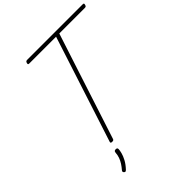

<svg xmlns="http://www.w3.org/2000/svg" viewBox="-336 -1184 1645 1645"><g transform="rotate(-45 487.0 -361.5)"><path d="M307 14Q287 14 292 -1L604 -963H279Q269 -963 267 -967.5Q265 -972 268 -982Q271 -991 275.5 -994.5Q280 -998 289 -998H962Q973 -998 974 -993.5Q975 -989 973 -981Q971 -971 966.5 -967Q962 -963 952 -963H643L330 -1Q328 7 323.5 10.5Q319 14 307 14ZM195 269Q189 264 188.5 258.5Q188 253 193 246Q213 223 227.5 200.5Q242 178 251 153.5Q260 129 262 99Q263 88 268.5 84Q274 80 283 80Q293 80 297.5 84Q302 88 302 96Q302 111 295 138.5Q288 166 270.5 199Q253 232 220 267Q215 272 208 274.5Q201 277 195 269Z"/></g></svg>

Font: Playwrite US Trad Thin
Style: Regular
Weight: 250
Designer: Veronika Burian, José Scaglione
Foundry: TypeTogether
Version: Version 1.003